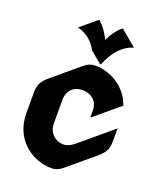

<svg xmlns="http://www.w3.org/2000/svg" viewBox="-143 -859 807 959"><g transform="rotate(20 261.0 -379.0)"><path d="M213.9 -766.6H218.8Q253.9 -737.3 279.3 -684.1Q302.7 -735.8 339.4 -766.6H344.2L427.7 -696.8Q345.7 -674.3 300.8 -562H295.9L235.8 -612.3Q200.2 -678.7 130.4 -696.3ZM247.1 9.8Q221.7 9.8 204.1 5.9Q139.6 -8.8 98.1 -48.8Q34.2 -109.9 34.2 -208.5V-318.4Q34.2 -349.6 46.4 -370.1Q57.1 -388.2 81.1 -408.2L220.2 -524.9Q246.6 -546.9 275.4 -546.9Q300.8 -546.9 318.4 -543Q382.3 -528.3 424.3 -488.3Q460.9 -453.1 476.6 -406.7L346.7 -297.9H341.8V-328.6Q341.8 -368.7 317.9 -389.6Q293.9 -410.2 259.8 -410.2Q224.6 -410.2 203.6 -389.6Q180.7 -368.2 180.7 -328.6V-208.5Q180.7 -168 204.3 -145Q228 -122.1 262.2 -122.1Q288.6 -122.1 318.8 -147.5L488.3 -290V-218.8Q488.3 -188.5 476.1 -167Q466.3 -149.9 441.4 -128.9L302.2 -12.2Q275.9 9.8 247.1 9.8Z"/></g></svg>

Font: Gothica
Style: Bold
Weight: 700
Designer: Wojciech Kalinowski "wmk69" (wmk69@o2.pl)
Foundry: Wojciech Kalinowski "wmk69" (wmk69@o2.pl)
Version: Version 2.1.0; 2021-05-14